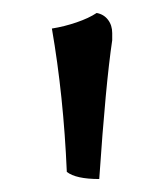

<svg xmlns="http://www.w3.org/2000/svg" viewBox="-20 -735 253 296"><path d="M153 -673Q143 -606 133 -459Q97 -459 83 -470Q78 -587 60 -691Q79 -694 98 -700.5Q117 -707 129 -715Q140 -713 146.5 -704.5Q153 -696 153 -684Z"/></svg>

Font: Vollkorn SC SemiBold
Style: Regular
Weight: 600
Designer: Friedrich Althausen
Foundry: Friedrich Althausen
Version: Version 4.015